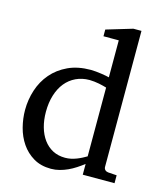

<svg xmlns="http://www.w3.org/2000/svg" viewBox="-112 -822 788 918"><g transform="rotate(15 282.0 -362.5)"><path d="M380.9 -431.2Q374.5 -433.1 364.5 -435.8Q354.5 -438.5 343 -440.7Q331.5 -442.9 319.1 -444.3Q306.6 -445.8 295.9 -445.8Q258.8 -445.8 228.5 -431.4Q198.2 -417 177 -390.9Q155.8 -364.7 144.3 -327.6Q132.8 -290.5 132.8 -245.1Q132.8 -204.1 142.6 -169.7Q152.3 -135.3 170.9 -109.9Q189.5 -84.5 216.3 -70.3Q243.2 -56.2 277.8 -56.2Q293 -56.2 307.1 -59.3Q321.3 -62.5 334.5 -67.6Q347.7 -72.8 359.4 -78.9Q371.1 -85 380.9 -90.8ZM380.9 0V-53.2Q363.8 -40 345.5 -28.1Q327.1 -16.1 307.9 -7.3Q288.6 1.5 268.3 6.8Q248 12.2 226.1 12.2Q175.8 12.2 139.4 -9.5Q103 -31.2 79.6 -65.7Q56.2 -100.1 45.2 -142.8Q34.2 -185.5 34.2 -228Q34.2 -278.8 49.8 -326.9Q65.4 -375 97.2 -412.1Q128.9 -449.2 176.8 -471.7Q224.6 -494.1 289.1 -494.1Q300.8 -494.1 314.5 -492.7Q328.1 -491.2 341.1 -489.5Q354 -487.8 364.5 -485.6Q375 -483.4 380.9 -481.9V-665H305.2V-698.2L434.1 -736.8H474.1V-64Q474.1 -54.7 480 -48.8Q485.8 -43 495.1 -42L538.1 -39.1V0Z"/></g></svg>

Font: Charis SIL Cyr
Style: Regular
Weight: 400
Foundry: SIL International
Version: Version 5.000